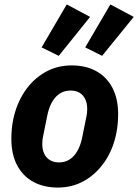

<svg xmlns="http://www.w3.org/2000/svg" viewBox="-20 -831 621 863"><path d="M240 12Q176 12 129 -14Q82 -40 56.5 -89Q31 -138 31 -207Q31 -230 33 -251Q35 -272 39 -292Q54 -365 91 -420Q128 -475 182 -506Q236 -537 302 -537Q366 -537 413 -511Q460 -485 485.5 -436Q511 -387 511 -318Q511 -296 509 -274.5Q507 -253 503 -233Q489 -161 451.5 -105.5Q414 -50 360 -19Q306 12 240 12ZM245 -101Q285 -101 312 -130.5Q339 -160 350 -216L369 -310Q370 -315 371 -323Q372 -331 372 -341Q372 -366 363.5 -384.5Q355 -403 338.5 -413.5Q322 -424 297 -424Q257 -424 230 -394.5Q203 -365 192 -309L173 -215Q172 -211 171 -202.5Q170 -194 170 -184Q170 -159 178.5 -140.5Q187 -122 204 -111.5Q221 -101 245 -101ZM385 -755 244 -580 167 -618 280 -811ZM581 -755 439 -580 363 -618 476 -811Z"/></svg>

Font: IBM Plex Sans
Style: Bold Italic
Weight: 700
Italic angle: -11.31°
Designer: Mike Abbink, Paul van der Laan, Pieter van Rosmalen
Foundry: Bold Monday
Version: Version 3.201